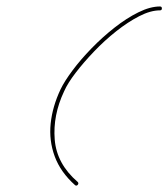

<svg xmlns="http://www.w3.org/2000/svg" viewBox="-20 -567 520 593"><path d="M480 -541Q480 -535 474 -535Q445 -535 410 -517Q375 -499 339 -470.5Q303 -442 270.5 -408Q238 -374 213.5 -342Q189 -310 178 -285Q143 -211 149 -136Q155 -61 220 -5Q224 -1 220 4Q216 8 212 5Q167 -35 149 -84Q131 -133 136.5 -185.5Q142 -238 167 -291Q179 -316 204 -349.5Q229 -383 262.5 -417.5Q296 -452 333.5 -481.5Q371 -511 407.5 -529Q444 -547 474 -547Q480 -547 480 -541Z"/></svg>

Font: FRB American Cursive Guidelines Thin
Style: Italic
Weight: 100
Italic angle: -25°
Version: Version 2.0;Modular Font Editor K font №1